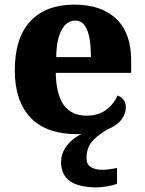

<svg xmlns="http://www.w3.org/2000/svg" viewBox="-20 -570 626 830"><path d="M244 130Q244 92 269.5 59Q295 26 333 9Q327 10 314 10Q180 10 112 -61.5Q44 -133 44 -266Q44 -406 111 -478Q178 -550 302 -550Q418 -550 482.5 -488.5Q547 -427 547 -309V-255H221Q223 -160 256.5 -115Q290 -70 354 -70Q403 -70 436.5 -93.5Q470 -117 488 -157Q505 -151 514.5 -138Q524 -125 524 -107Q524 -77 504 -51.5Q484 -26 443 -10Q395 19 374.5 46Q354 73 354 115Q354 140 372.5 152Q391 164 423 164Q448 164 486 156V224Q471 231 443.5 235.5Q416 240 398 240Q321 240 282.5 213Q244 186 244 130ZM373 -323Q373 -481 306 -481Q268 -481 246 -440Q224 -399 223 -323Z"/></svg>

Font: Noto Serif ExtraBold
Style: Regular
Weight: 800
Designer: Monotype Design Team
Foundry: Monotype Imaging Inc.
Version: Version 1.001